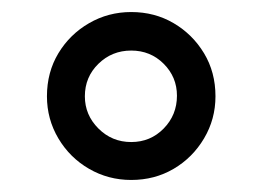

<svg xmlns="http://www.w3.org/2000/svg" viewBox="-20 -718 440 319"><path d="M198 -419Q160 -419 128 -437.5Q96 -456 77 -488Q58 -520 58 -558Q58 -598 77 -629.5Q96 -661 128 -679.5Q160 -698 198 -698Q237 -698 268.5 -679.5Q300 -661 319 -629.5Q338 -598 338 -558Q338 -520 319 -488Q300 -456 268.5 -437.5Q237 -419 198 -419ZM198 -482Q230 -482 252 -504.5Q274 -527 274 -559Q274 -590 252 -612Q230 -634 198 -634Q166 -634 143.5 -612Q121 -590 121 -558Q121 -527 143.5 -504.5Q166 -482 198 -482Z"/></svg>

Font: Archivo Narrow SemiBold
Style: Regular
Weight: 600
Designer: Hector Gatti
Foundry: Omnibus-Type
Version: Version 3.002